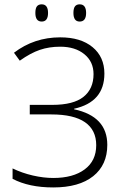

<svg xmlns="http://www.w3.org/2000/svg" viewBox="-20 -842 559 872"><path d="M454.1 -507.8Q454.1 -378.4 316.4 -348.1V-345.7Q467.3 -313.5 467.3 -184.1Q467.3 -92.8 403.1 -41.7Q338.9 9.3 221.7 9.3Q111.8 9.3 37.1 -29.8V-77.1Q80.1 -56.2 129.2 -44.9Q178.2 -33.7 221.7 -33.7Q312.5 -33.7 364.7 -72.8Q417 -111.8 417 -182.6Q417 -251.5 366 -286.9Q314.9 -322.3 213.4 -322.3H115.2V-365.7H217.3Q313.5 -365.7 359.1 -402.1Q404.8 -438.5 404.8 -505.4Q404.8 -562 363 -595.9Q321.3 -629.9 253.4 -629.9Q203.1 -629.9 160.9 -615.5Q118.7 -601.1 69.8 -566.4L43.5 -602.5Q135.3 -672.4 253.4 -672.4Q346.7 -672.4 400.4 -627.9Q454.1 -583.5 454.1 -507.8ZM140.6 -783.2Q140.6 -804.2 147.7 -813.2Q154.8 -822.3 169.4 -822.3Q198.2 -822.3 198.2 -783.2Q198.2 -744.1 169.4 -744.1Q140.6 -744.1 140.6 -783.2ZM313.5 -783.2Q313.5 -804.2 320.6 -813.2Q327.6 -822.3 341.8 -822.3Q371.1 -822.3 371.1 -783.2Q371.1 -744.1 341.8 -744.1Q313.5 -744.1 313.5 -783.2Z"/></svg>

Font: Bpm'online Open Sans Light
Style: Regular
Weight: 300
Foundry: Ascender Corporation
Version: Version 1.10